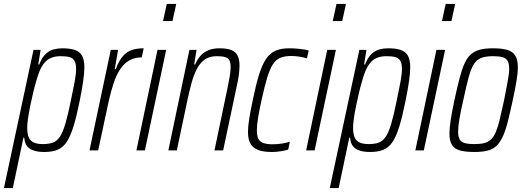

<svg xmlns="http://www.w3.org/2000/svg" viewBox="-53 -763 2665 974"><path d="M-33 191 117 -510H153L141 -436H146Q160 -472 179 -489.5Q198 -507 219.5 -512.5Q241 -518 263 -518Q302 -518 327 -509.5Q352 -501 363.5 -480Q375 -459 375 -421Q375 -393 369 -351.5Q363 -310 352 -255Q336 -175 320.5 -124Q305 -73 286 -44Q267 -15 239.5 -3.5Q212 8 172 8Q140 8 117.5 0.5Q95 -7 83.5 -22.5Q72 -38 70 -65H66L12 191ZM163 -32Q194 -32 215 -39.5Q236 -47 251 -69.5Q266 -92 279 -136.5Q292 -181 307 -255Q319 -312 326 -350Q333 -388 333 -413Q333 -441 324.5 -455Q316 -469 299 -473.5Q282 -478 254 -478Q228 -478 207.5 -470Q187 -462 172.5 -444.5Q158 -427 147 -401Q140 -383 131.5 -354.5Q123 -326 115 -292Q107 -258 100 -224Q93 -190 89 -161Q85 -132 85 -114Q85 -70 103 -51Q121 -32 163 -32Z M401 0 509 -510H546L529 -412H534Q551 -457 571.5 -479.5Q592 -502 617.5 -510Q643 -518 676 -518L666 -472Q630 -472 603 -456.5Q576 -441 556.5 -411.5Q537 -382 523.5 -341.5Q510 -301 499 -252L445 0Z M774 -656 793 -743H841L822 -656ZM639 0 746 -510H790L682 0Z M801 0 908 -510H944L932 -436H937Q946 -458 961 -476.5Q976 -495 1000.5 -506.5Q1025 -518 1060 -518Q1097 -518 1119.5 -509.5Q1142 -501 1152 -481.5Q1162 -462 1162 -430Q1162 -410 1158.5 -383Q1155 -356 1147 -321L1079 0H1035L1100 -311Q1108 -349 1112.5 -376Q1117 -403 1117 -422Q1117 -446 1110.5 -457.5Q1104 -469 1088.5 -473.5Q1073 -478 1047 -478Q1009 -478 984.5 -460Q960 -442 944.5 -411Q929 -380 918.5 -341.5Q908 -303 899 -261L844 0Z M1326 8Q1281 8 1254.5 -3Q1228 -14 1216.5 -36Q1205 -58 1205 -93Q1205 -122 1211.5 -162Q1218 -202 1229 -254Q1245 -333 1261 -384Q1277 -435 1297 -464.5Q1317 -494 1345.5 -506Q1374 -518 1414 -518Q1439 -518 1467.5 -515Q1496 -512 1513 -507L1504 -467Q1488 -472 1466 -475.5Q1444 -479 1424 -479Q1391 -479 1368.5 -469.5Q1346 -460 1330.5 -435.5Q1315 -411 1302 -367.5Q1289 -324 1274 -256Q1262 -202 1256 -164.5Q1250 -127 1250 -101Q1250 -73 1258 -58Q1266 -43 1284.5 -37Q1303 -31 1330 -31Q1351 -31 1375.5 -34.5Q1400 -38 1417 -44L1409 -4Q1393 1 1370 4.5Q1347 8 1326 8Z M1635 -656 1654 -743H1702L1683 -656ZM1500 0 1607 -510H1651L1543 0Z M1620 191 1770 -510H1806L1794 -436H1799Q1813 -472 1832 -489.5Q1851 -507 1872.5 -512.5Q1894 -518 1916 -518Q1955 -518 1980 -509.5Q2005 -501 2016.5 -480Q2028 -459 2028 -421Q2028 -393 2022 -351.5Q2016 -310 2005 -255Q1989 -175 1973.5 -124Q1958 -73 1939 -44Q1920 -15 1892.5 -3.5Q1865 8 1825 8Q1793 8 1770.5 0.5Q1748 -7 1736.5 -22.5Q1725 -38 1723 -65H1719L1665 191ZM1816 -32Q1847 -32 1868 -39.5Q1889 -47 1904 -69.5Q1919 -92 1932 -136.5Q1945 -181 1960 -255Q1972 -312 1979 -350Q1986 -388 1986 -413Q1986 -441 1977.5 -455Q1969 -469 1952 -473.5Q1935 -478 1907 -478Q1881 -478 1860.5 -470Q1840 -462 1825.5 -444.5Q1811 -427 1800 -401Q1793 -383 1784.5 -354.5Q1776 -326 1768 -292Q1760 -258 1753 -224Q1746 -190 1742 -161Q1738 -132 1738 -114Q1738 -70 1756 -51Q1774 -32 1816 -32Z M2189 -656 2208 -743H2256L2237 -656ZM2054 0 2161 -510H2205L2097 0Z M2354 8Q2307 8 2279.5 0Q2252 -8 2239.5 -28.5Q2227 -49 2227 -85Q2227 -114 2233.5 -155.5Q2240 -197 2252 -254Q2266 -319 2278 -365Q2290 -411 2303.5 -441Q2317 -471 2336 -487.5Q2355 -504 2382 -511Q2409 -518 2447 -518Q2494 -518 2521.5 -509.5Q2549 -501 2561.5 -480Q2574 -459 2574 -421Q2574 -392 2567 -351Q2560 -310 2548 -254Q2534 -189 2522.5 -144Q2511 -99 2497 -69Q2483 -39 2464.5 -22Q2446 -5 2419 1.5Q2392 8 2354 8ZM2353 -32Q2383 -32 2403 -37Q2423 -42 2437.5 -55.5Q2452 -69 2462.5 -94Q2473 -119 2482.5 -158.5Q2492 -198 2504 -254Q2515 -312 2522.5 -350.5Q2530 -389 2530 -414Q2530 -440 2522 -454Q2514 -468 2496 -473Q2478 -478 2448 -478Q2412 -478 2389 -469.5Q2366 -461 2351 -437.5Q2336 -414 2324 -369.5Q2312 -325 2297 -254Q2284 -198 2277.5 -159Q2271 -120 2271 -95Q2271 -69 2279 -55.5Q2287 -42 2305 -37Q2323 -32 2353 -32Z"/></svg>

Font: Saira Condensed ExtraLight
Style: Italic
Weight: 250
Width: 3
Italic angle: -12°
Designer: Hector Gatti with collaboration of the Omnibus-Type team
Foundry: Omnibus-Type
Version: Version 1.101